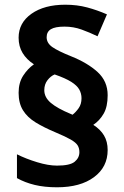

<svg xmlns="http://www.w3.org/2000/svg" viewBox="-20 -785 526 815"><path d="M59 -391Q59 -434 78.5 -464Q98 -494 124 -512Q93 -532 76 -560Q59 -588 59 -625Q59 -688 113.5 -726.5Q168 -765 257 -765Q307 -765 350 -753.5Q393 -742 434 -724L394 -631Q361 -647 326.5 -659.5Q292 -672 254 -672Q214 -672 196 -661Q178 -650 178 -627Q178 -602 202.5 -585Q227 -568 282 -546Q352 -518 394.5 -479Q437 -440 437 -381Q437 -332 420 -302.5Q403 -273 376 -255Q406 -236 421.5 -210Q437 -184 437 -148Q437 -76 379 -33Q321 10 222 10Q169 10 127.5 0Q86 -10 52 -29V-130Q90 -111 137.5 -96.5Q185 -82 222 -82Q277 -82 297 -98.5Q317 -115 317 -139Q317 -156 309.5 -168Q302 -180 280.5 -192.5Q259 -205 216 -223Q166 -244 131 -265.5Q96 -287 77.5 -317Q59 -347 59 -391ZM168 -402Q168 -372 195.5 -348.5Q223 -325 281 -301L288 -298Q302 -309 314 -326Q326 -343 326 -368Q326 -388 316.5 -405Q307 -422 282.5 -437.5Q258 -453 212 -469Q195 -462 181.5 -444.5Q168 -427 168 -402Z"/></svg>

Font: Noto Sans NKo Unjoined
Style: Bold
Weight: 700
Designer: Monotype Design Team
Foundry: Monotype Imaging Inc.
Version: Version 2.004